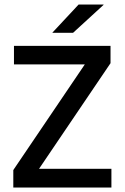

<svg xmlns="http://www.w3.org/2000/svg" viewBox="-20 -846 562 866"><path d="M482.5 -84.5V0H40V-79L362.5 -555.5H43V-639H478.5V-561L156 -84.5ZM334.5 -825.5H447V-824L309.5 -698H216.5V-699Z"/></svg>

Font: Anek Latin Medium
Style: Regular
Weight: 500
Designer: Yesha Goshar
Foundry: Ek Type
Version: Version 1.003